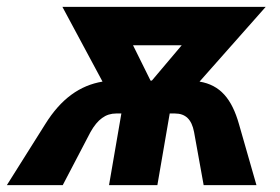

<svg xmlns="http://www.w3.org/2000/svg" viewBox="-62 -540 818 560"><path d="M70 -178 -42 0H121L202 -155C223 -192 246 -209 277 -209H292L256 0H397L433 -209H448C479 -209 497 -192 504 -155L532 0H686L635 -178C614 -252 580 -292 520 -302L713 -520H120L237 -302C171 -291 116 -252 70 -178ZM326 -408H468L381 -305H377Z"/></svg>

Font: Fixel Display
Style: Bold Italic
Weight: 700
Italic angle: -10°
Designer: AlfaBravo + MacPaw
Foundry: Kyrylo Tkachov, Marchela Mozhyna, Serhii Makarenko, Maria Weinstein, Zakhar Kryvoshyya
Version: Version 1.210;Glyphs 3.2 (3217)